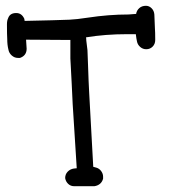

<svg xmlns="http://www.w3.org/2000/svg" viewBox="-20 -647 587 663"><path d="M223 -509 70 -510 72 -479Q72 -455 49 -447H42Q30 -447 20.5 -455.5Q11 -464 9 -476Q5 -492 5 -512Q4 -527 4 -563Q4 -576 8 -584Q14 -602 36 -602Q55 -602 64 -582L65 -575H72Q172 -577 220 -579Q244 -580 283 -586Q355 -597 424 -597L450 -599Q452 -611 461 -619Q470 -627 484 -627Q495 -627 503.5 -618.5Q512 -610 513 -597L515 -548Q516 -538 516 -509Q516 -495 507 -486Q498 -477 485 -477Q473 -477 464 -485Q455 -493 453 -504Q451 -512 449 -529H420Q343 -529 277 -518Q278 -514 278 -507L282 -474L284 -422Q286 -360 288 -326L302 -71L313 -68Q323 -65 329.5 -56Q336 -47 336 -37V-30Q330 -8 306 -4H236Q224 -4 215.5 -12Q207 -20 205 -32Q205 -45 213.5 -54Q222 -63 235 -65L245 -66L231 -287Q230 -305 227.5 -360Q225 -415 223 -445Z"/></svg>

Font: Because We Build
Style: Regular
Weight: 400
Designer: Liz Wetzel, Aaron Williamson, Russ McMullin
Foundry: Red Hat
Version: Version 1.000